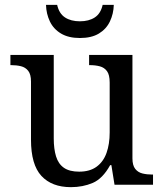

<svg xmlns="http://www.w3.org/2000/svg" viewBox="-20 -763 675 793"><path d="M273 10Q194 10 151 -36.5Q108 -83 108 -186V-426Q108 -456 96.5 -470.5Q85 -485 66.5 -489.5Q48 -494 26 -494H23V-536H202V-191Q202 -148 211.5 -117Q221 -86 244 -70Q267 -54 307 -54Q351 -54 379 -74.5Q407 -95 420 -131.5Q433 -168 433 -216V-422Q433 -454 422 -469Q411 -484 392.5 -489Q374 -494 351 -494H348V-536H527V-109Q527 -80 538.5 -65.5Q550 -51 568.5 -46.5Q587 -42 609 -42H612V0H453L440 -81H435Q404 -25 363 -7.5Q322 10 273 10ZM310 -606Q263 -606 232 -624.5Q201 -643 186 -674.5Q171 -706 170 -743H216Q224 -707 248.5 -691Q273 -675 310 -675Q347 -675 371.5 -691Q396 -707 404 -743H450Q449 -706 434 -674.5Q419 -643 388.5 -624.5Q358 -606 310 -606Z"/></svg>

Font: Noto Serif Tamil
Style: Italic
Weight: 400
Italic angle: -12°
Designer: Indian Type Foundry, Tom Grace, and the Monotype Design Team
Foundry: Monotype Imaging Inc.
Version: Version 2.003